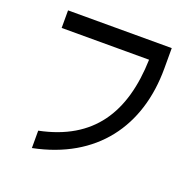

<svg xmlns="http://www.w3.org/2000/svg" viewBox="-129 -831 1001 997"><g transform="rotate(20 371.5 -332.0)"><path d="M81 -603H564C555 -307 434 -118 149 -60V36C483 -31 654 -267 654 -587V-700H81Z"/></g></svg>

Font: コーポレート・ロゴ ver3 Medium
Style: Regular
Weight: 500
Designer: [KANA_main] LOGOTYPE.JP [Source Han Sans] Ryoko NISHIZUKA 西塚涼子 (kana, bopomofo & ideographs); Paul D. Hunt (Latin, Greek
Version: Version 12.001;FEAKit 1.0